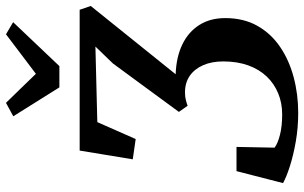

<svg xmlns="http://www.w3.org/2000/svg" viewBox="-212 -824 1042 658"><g transform="rotate(-90 309.0 -495.0)"><path d="M251.5 6Q201 6 153.5 -2.2Q106 -10.5 68.5 -22.5Q31 -34.5 10.5 -46L51.5 -205.5H134.5L132 -75Q146.5 -64 176 -56.5Q205.5 -49 246 -49Q285.5 -49 318.5 -62.8Q351.5 -76.5 376 -102.2Q400.5 -128 414 -165.5Q427.5 -203 427.5 -251Q427.5 -290.5 414.5 -320Q401.5 -349.5 378 -365.8Q354.5 -382 321 -382Q307 -382 295.8 -379.2Q284.5 -376.5 275.5 -373L254.5 -403L420.5 -629L478.5 -689L219.5 -682.5L161.5 -551L92 -561L122 -743H604.5L617.5 -705L383.5 -414Q442.5 -412 485.5 -391.2Q528.5 -370.5 552.2 -333.2Q576 -296 576 -244Q576 -181 549.5 -134Q523 -87 477.2 -56Q431.5 -25 373 -9.5Q314.5 6 251.5 6ZM338.5 -812.5 239.5 -970.5 285.5 -995.5Q310.5 -970 335.5 -944.2Q360.5 -918.5 385 -893Q419 -918.5 452.8 -944.2Q486.5 -970 520.5 -995.5L562 -971L411.5 -812.5Z"/></g></svg>

Font: Merriweather 20pt SemiBold
Style: Italic
Weight: 600
Italic angle: -7.8°
Version: Version 2.101